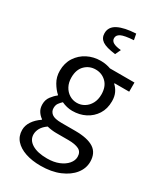

<svg xmlns="http://www.w3.org/2000/svg" viewBox="-236 -832 975 1145"><g transform="rotate(30 252.0 -260.0)"><path d="M246 224Q187 224 141.5 208.5Q96 193 70.5 164Q45 135 45 93Q45 62 64 33.5Q83 5 116 -17V-21Q98 -33 85.5 -52.5Q73 -72 73 -100Q73 -131 90.5 -154Q108 -177 126 -190V-194Q103 -214 83 -248Q63 -282 63 -325Q63 -378 88.5 -417Q114 -456 155.5 -477Q197 -498 246 -498Q266 -498 284 -494.5Q302 -491 315 -486H484V-423H383V-419Q401 -403 412.5 -379Q424 -355 424 -322Q424 -270 400 -232.5Q376 -195 336 -174.5Q296 -154 246 -154Q228 -154 209 -158.5Q190 -163 173 -171Q161 -160 151.5 -147Q142 -134 142 -113Q142 -90 160.5 -75Q179 -60 228 -60H322Q407 -60 449.5 -32.5Q492 -5 492 56Q492 101 462 139Q432 177 376.5 200.5Q321 224 246 224ZM246 -209Q274 -209 297.5 -223.5Q321 -238 335 -264Q349 -290 349 -325Q349 -379 319 -408.5Q289 -438 246 -438Q203 -438 173 -408.5Q143 -379 143 -325Q143 -290 157 -264Q171 -238 194.5 -223.5Q218 -209 246 -209ZM258 167Q304 167 338.5 153Q373 139 392.5 116Q412 93 412 68Q412 34 386.5 21Q361 8 314 8H230Q216 8 199.5 6Q183 4 167 0Q140 19 128.5 40Q117 61 117 82Q117 121 154.5 144Q192 167 258 167ZM299 -575Q234 -583 208 -601Q182 -619 182 -652Q182 -696 225 -718Q268 -740 347 -744L355 -703Q292 -699 269 -687.5Q246 -676 246 -655Q246 -636 264 -626Q282 -616 317 -613Z"/></g></svg>

Font: Source Sans 3
Style: Regular
Weight: 400
Designer: Paul D. Hunt
Foundry: Adobe
Version: Version 3.046;hotconv 1.0.118;makeotfexe 2.5.65603